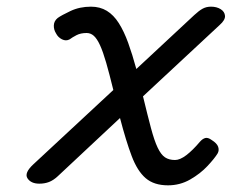

<svg xmlns="http://www.w3.org/2000/svg" viewBox="-20 -539 695 576"><path d="M484 17Q442 17 417 -4.5Q392 -26 375 -71Q358 -116 340 -185L153 -10Q140 2 127 7Q114 12 98 12Q73 12 62.5 -4Q52 -20 80 -46L320 -269Q308 -318 298.5 -351Q289 -384 280 -403.5Q271 -423 261.5 -431.5Q252 -440 240 -440Q222 -440 209.5 -433.5Q197 -427 189 -421Q178 -415 166 -421Q154 -427 148 -439Q141 -450 141.5 -463Q142 -476 153 -485Q164 -493 191.5 -506Q219 -519 253 -519Q280 -519 300.5 -506.5Q321 -494 336.5 -469.5Q352 -445 364.5 -410.5Q377 -376 389 -332L563 -494Q577 -507 588 -513Q599 -519 613 -519Q630 -519 642 -511.5Q654 -504 655 -491.5Q656 -479 639 -464L409 -250Q423 -192 433 -154.5Q443 -117 453 -96Q463 -75 475 -67Q487 -59 505 -59Q520 -59 539 -73.5Q558 -88 580 -114Q588 -123 596 -125Q604 -127 615 -119Q631 -109 634.5 -98.5Q638 -88 633 -79Q624 -64 602.5 -41Q581 -18 550.5 -0.5Q520 17 484 17Z"/></svg>

Font: Playwrite US Trad
Style: Regular
Weight: 400
Designer: Veronika Burian, José Scaglione
Foundry: TypeTogether
Version: Version 1.002